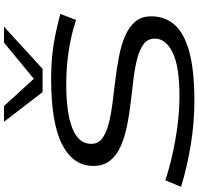

<svg xmlns="http://www.w3.org/2000/svg" viewBox="-36 -951 997 965"><g transform="rotate(-90 462.5 -468.5)"><path d="M875 -664 845 -585Q771 -609 690.5 -621.5Q610 -634 520 -634Q377 -634 299.5 -603Q222 -572 222 -508Q222 -474 249 -453.5Q276 -433 322 -421Q368 -409 425 -402Q482 -395 542.5 -387.5Q603 -380 660.5 -369Q718 -358 763.5 -338.5Q809 -319 836 -287.5Q863 -256 863 -207Q863 -138 820.5 -89.5Q778 -41 684.5 -15.5Q591 10 437 10Q330 10 218.5 -8Q107 -26 6 -57L39 -136Q99 -116 170.5 -100Q242 -84 316.5 -74.5Q391 -65 461 -65Q612 -65 681.5 -99.5Q751 -134 751 -189Q751 -224 724 -244.5Q697 -265 651.5 -277Q606 -289 549 -296Q492 -303 431 -310Q370 -317 313 -328.5Q256 -340 210.5 -360Q165 -380 138 -413.5Q111 -447 111 -498Q111 -599 218.5 -654.5Q326 -710 548 -710Q606 -710 657.5 -705.5Q709 -701 761.5 -690.5Q814 -680 875 -664ZM811 -947 599 -753H482L333 -947H412L549 -797L731 -947Z"/></g></svg>

Font: Georama ExtraExtended
Style: Italic
Weight: 400
Width: 8
Italic angle: -9°
Designer: Jean-Baptiste Levee
Foundry: Production Type
Version: Version 1.000